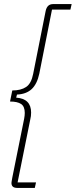

<svg xmlns="http://www.w3.org/2000/svg" viewBox="-20 -780 370 938"><path d="M64 138Q36 138 36 114Q36 111 37 105.5Q38 100 40 88L98 -200Q101 -216 101 -228Q101 -260 83 -272Q65 -284 29 -284L40 -338Q82 -338 107.5 -355Q133 -372 142 -419L203 -726Q210 -760 239 -760H330L324 -733H234L172 -420Q161 -369 134.5 -344.5Q108 -320 63 -318L59 -303Q132 -298 132 -230Q132 -222 131 -213Q130 -204 128 -197L66 111H156L150 138Z"/></svg>

Font: IBM Plex Sans Cond ExtLt
Style: Italic
Weight: 200
Width: 3
Italic angle: -11°
Designer: Mike Abbink, Paul van der Laan, Pieter van Rosmalen
Foundry: Bold Monday
Version: Version 1.3